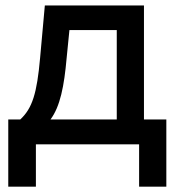

<svg xmlns="http://www.w3.org/2000/svg" viewBox="-20 -536 649 713"><path d="M55.2 -92.3H10.7V157.2H113.3V0H496.6V157.2H597.7V-92.3H514.6V-515.6H146.5L128.9 -320.8C117.2 -189.5 100.1 -133.8 55.2 -92.3ZM413.6 -92.3H167.5C203.6 -140.6 218.3 -216.8 227.5 -320.8L237.8 -424.3H413.6Z"/></svg>

Font: Inteeer Medium
Style: Regular
Weight: 500
Designer: Rasmus Andersson
Foundry: rsms
Version: Version 4.001;Glyphs 3.4 (3402)